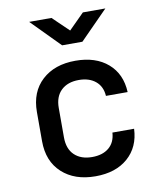

<svg xmlns="http://www.w3.org/2000/svg" viewBox="-88 -854 775 933"><g transform="rotate(-10 300.0 -387.5)"><path d="M308 10Q205 10 143 -47Q81 -104 81 -203V-347Q81 -446 143 -503Q205 -560 308 -560Q408 -560 468 -508Q528 -456 532 -366H425Q422 -413 390.5 -439Q359 -465 308 -465Q253 -465 221 -434.5Q189 -404 189 -348V-203Q189 -146 221 -115.5Q253 -85 308 -85Q360 -85 391 -111Q422 -137 425 -185H532Q528 -95 468 -42.5Q408 10 308 10ZM258 -645 120 -785H230L309 -709L385 -785H496L358 -645Z"/></g></svg>

Font: JetBrains Mono NL SemiBold
Style: Regular
Weight: 600
Designer: Philipp Nurullin, Konstantin Bulenkov
Foundry: JetBrains
Version: Version 2.304; ttfautohint (v1.8.4.7-5d5b)